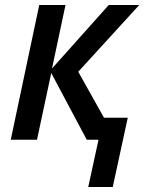

<svg xmlns="http://www.w3.org/2000/svg" viewBox="-20 -559 577 768"><path d="M333 189 374 0H327L185 -267L128 0H23L137 -539H242L188 -285L415 -539H537L293 -272L396 -88H491L431 189Z"/></svg>

Font: Noto Sans Display Medium
Style: Italic
Weight: 500
Italic angle: -12°
Designer: Monotype Design Team
Foundry: Monotype Imaging Inc.
Version: Version 2.003